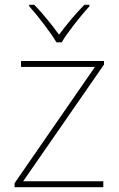

<svg xmlns="http://www.w3.org/2000/svg" viewBox="-20 -783 496 803"><path d="M216 -606H238C262 -647 317 -716 354 -757V-763H333C296 -726 255 -676 227 -638C199 -676 160 -726 123 -763H102V-757C139 -716 192 -647 216 -606ZM412 0V-25H77L415 -513V-528H68V-503H377L41 -17V0Z"/></svg>

Font: Noto Sans Telugu Thin
Style: Regular
Weight: 100
Designer: Jelle Bosma - Monotype Design Team
Foundry: Monotype Imaging Inc.
Version: Version 2.005